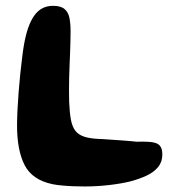

<svg xmlns="http://www.w3.org/2000/svg" viewBox="-20 -628 618 676"><path d="M165 20.5Q93.5 5.5 66.8 -46.5Q40 -98.5 40 -186Q40 -210 41.5 -240Q43 -270 45.5 -302.5Q48 -335 51.2 -366.2Q54.5 -397.5 57.8 -424Q61 -450.5 64 -468Q76 -538.5 100.5 -573Q125 -607.5 166.5 -607.5Q194 -607.5 207.2 -596.2Q220.5 -585 224.5 -564.8Q228.5 -544.5 228.5 -517Q228.5 -502.5 228 -483.5Q227.5 -464.5 226.8 -443.2Q226 -422 225 -399.2Q224 -376.5 223.5 -354Q223 -331.5 223 -310Q223 -288.5 223.5 -269.5Q225 -232.5 229.5 -207.5Q234 -182.5 245.2 -167.8Q256.5 -153 278.2 -146.2Q300 -139.5 335 -138.5Q373 -136 406.5 -133.8Q440 -131.5 461 -129Q487 -130 505.5 -128.5Q524 -127 534 -122Q543 -117 547.2 -108Q551.5 -99 551.5 -83.5Q551.5 -58 536.8 -40Q522 -22 496.8 -10Q471.5 2 439.5 10.5Q407.5 18.5 364.5 23.5Q321.5 28.5 278.5 28.5Q260.5 28.5 239.5 27.8Q218.5 27 199.2 25.2Q180 23.5 165 20.5Z"/></svg>

Font: Gluten Medium
Style: Regular
Weight: 500
Designer: Tyler Finck
Foundry: Etcetera Type Company
Version: Version 1.300